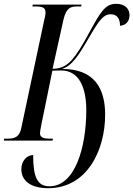

<svg xmlns="http://www.w3.org/2000/svg" viewBox="-42 -738 700 1008"><path d="M211 250C415 250 510 51 510 -136C510 -273 454 -376 285 -376C338 -396 366 -439 429 -547C481 -636 503 -663 539 -663C580 -663 588 -630 588 -603C616 -604 638 -624 638 -658C638 -691 615 -718 568 -718C508 -718 484 -672 421 -557C390 -499 362 -454 334 -422C299 -384 265 -377 234 -377L291 -634C305 -695 328 -704 360 -704H384L386 -714H130L128 -704H146C180 -704 197 -698 197 -673C197 -667 197 -659 190 -632L70 -67C61 -20 36 -10 -1 -10H-20L-22 0H234L236 -10H219C190 -10 168 -15 168 -38C168 -45 170 -59 176 -88L233 -367C252 -367 262 -368 279 -368C376 -368 411 -273 411 -160C411 38 351 240 218 240C155 240 132 194 132 76C100 76 70 106 70 150C70 210 118 250 211 250Z"/></svg>

Font: Noto Serif Display ExtraCondensed Medium
Style: Italic
Weight: 500
Width: 2
Italic angle: -12°
Designer: Monotype Design Team
Foundry: Monotype Imaging Inc.
Version: Version 2.009